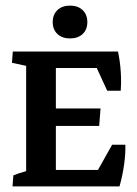

<svg xmlns="http://www.w3.org/2000/svg" viewBox="-20 -668 492 688"><path d="M24.9 0 27.8 -39.6Q46.4 -47.4 73.7 -54.7V-432.1L22.9 -442.9L25.9 -483.4H402.8Q410.2 -448.7 412.6 -412.4Q415 -376 412.6 -342.8H364.3L326.7 -424.3H180.2V-279.3H340.3L335.4 -216.8H180.2V-59.1H331.1L381.8 -149.4H429.2Q430.2 -118.2 424.8 -78.9Q419.4 -39.6 408.2 0ZM231 -530.3Q202.6 -530.3 185.8 -546.1Q168.9 -562 168.9 -588.9Q168.9 -615.7 185.8 -631.8Q202.6 -647.9 231 -647.9Q259.3 -647.9 276.1 -631.8Q293 -615.7 293 -588.9Q293 -562 276.1 -546.1Q259.3 -530.3 231 -530.3Z"/></svg>

Font: Markazi Text SemiBold
Style: Regular
Weight: 600
Designer: Borna Izadpanah (Arabic designer), Fiona Ross (Arabic design director) and Florian Runge (Latin designer)
Foundry: Borna Izadpanah and Florian Runge
Version: Version 1.001; ttfautohint (v1.8.3)